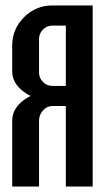

<svg xmlns="http://www.w3.org/2000/svg" viewBox="-20 -679 382 699"><path d="M24.4 -239.3Q24.4 -283.7 67.4 -315.4Q78.6 -323.2 91.3 -329.6Q78.6 -335.9 67.4 -344.2Q24.4 -375.5 24.4 -419.9V-512.7Q24.4 -573.2 67.4 -616.2Q110.4 -659.2 170.9 -659.2H317.4V0H219.7V-293H170.9Q150.9 -293 136.5 -277.1Q122.1 -261.2 122.1 -239.3V0H24.4ZM122.1 -415Q122.1 -395 136.5 -380.6Q150.9 -366.2 170.9 -366.2H219.7V-585.9H170.9Q150.9 -585.9 136.5 -571.5Q122.1 -557.1 122.1 -537.1Z"/></svg>

Font: Alegre Sans
Style: Regular
Weight: 400
Width: 3
Designer: GrandChaos9000
Version: Version 1.2.6 - August 1, 2014